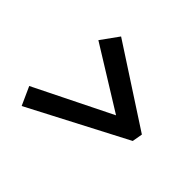

<svg xmlns="http://www.w3.org/2000/svg" viewBox="-113 -636 699 699"><g transform="rotate(45 237.0 -286.5)"><path d="M99 -436 148 -504 454 -305 447 -265 71 -69 39 -140 338 -288Z"/></g></svg>

Font: Piazzolla Thin
Style: Bold Italic
Weight: 700
Italic angle: -11.3°
Version: Version 2.005